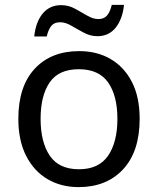

<svg xmlns="http://www.w3.org/2000/svg" viewBox="-20 -755 645 785"><path d="M551 -269Q551 -136 483.5 -63Q416 10 301 10Q230 10 174.5 -22.5Q119 -55 87 -117.5Q55 -180 55 -269Q55 -402 122 -474Q189 -546 304 -546Q377 -546 432.5 -513.5Q488 -481 519.5 -419.5Q551 -358 551 -269ZM146 -269Q146 -174 183.5 -118.5Q221 -63 303 -63Q384 -63 422 -118.5Q460 -174 460 -269Q460 -364 422 -418Q384 -472 302 -472Q220 -472 183 -418Q146 -364 146 -269ZM120 -606Q126 -665 154.5 -699.5Q183 -734 230 -734Q260 -734 286.5 -719.5Q313 -705 337 -691Q361 -677 382 -677Q405 -677 417.5 -691.5Q430 -706 437 -735H487Q481 -677 453 -642Q425 -607 378 -607Q350 -607 323.5 -621Q297 -635 272.5 -649.5Q248 -664 226 -664Q202 -664 190 -649.5Q178 -635 171 -606Z"/></svg>

Font: Noto Sans Lao
Style: Regular
Weight: 400
Designer: Monotype Design Team
Foundry: Monotype Imaging Inc.
Version: Version 2.003; ttfautohint (v1.8.4.7-5d5b)